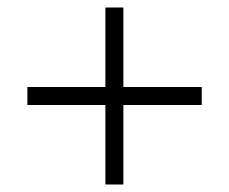

<svg xmlns="http://www.w3.org/2000/svg" viewBox="-20 -609 611 512"><path d="M309 -377H518V-329H309V-117H261V-329H53V-377H261V-589H309Z"/></svg>

Font: Noto Sans Lao Light
Style: Regular
Weight: 300
Designer: Monotype Design Team
Foundry: Monotype Imaging Inc.
Version: Version 2.003; ttfautohint (v1.8.4.7-5d5b)